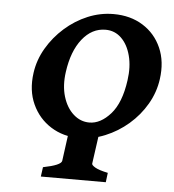

<svg xmlns="http://www.w3.org/2000/svg" viewBox="-48 -675 651 719"><g transform="rotate(5 277.5 -315.0)"><path d="M543.9 -401.9Q537.1 -352.1 511.2 -307.6Q485.4 -263.2 446 -229.2Q406.7 -195.3 359.1 -175.8Q311.5 -156.2 261.7 -156.2Q202.1 -156.2 155.5 -185.5Q108.9 -214.8 85.2 -266.4Q61.5 -317.9 70.8 -384.3Q77.6 -433.6 103.5 -477.8Q129.4 -522 168.2 -556.4Q207 -590.8 253.9 -610.4Q300.8 -629.9 350.6 -629.9Q414.1 -629.9 460.9 -600.6Q507.8 -571.3 530.5 -519.8Q553.2 -468.3 543.9 -401.9ZM423.8 -387.2Q431.2 -438.5 420.4 -479.7Q409.7 -521 385 -544.9Q360.4 -568.8 325.7 -568.8Q274.4 -568.8 238 -522.9Q201.7 -477.1 190.9 -398.4Q183.6 -346.7 196 -305.7Q208.5 -264.6 234.9 -241Q261.2 -217.3 294.9 -217.3Q336.9 -217.3 374.5 -259.5Q412.1 -301.8 423.8 -387.2ZM221.7 -177.7Q225.6 -188.5 242.9 -193.8Q260.3 -199.2 281.2 -199.2Q302.2 -199.2 318.1 -193.8Q334 -188.5 335 -177.7L319.3 -65.4Q317.9 -59.6 332.5 -51Q347.2 -42.5 380.4 -35.6L376 0H131.8L136.7 -35.6Q203.6 -48.8 206.5 -65.4Z"/></g></svg>

Font: Gentium Plus
Style: Bold Italic
Weight: 700
Italic angle: -8°
Designer: Victor Gaultney, Annie Olsen, Iska Routamaa, Becca Hirsbrunner
Foundry: SIL International
Version: Version 6.101